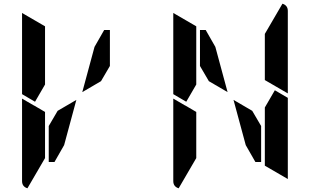

<svg xmlns="http://www.w3.org/2000/svg" viewBox="-20 -1018 1672 1036"><path d="M490 -765 542 -856H573V-662L525 -580L424 -521ZM169 -469 99 -510V-948L223 -876V-698V-590V-562ZM326 -235 274 -144H243V-338L291 -420L392 -479ZM223 -165 128 -2Q99 -11 99 -41V-486L159 -451L165 -448L223 -414V-384V-302Z M1059 -662V-856H1090L1142 -765L1208 -521L1107 -580ZM1463 -531 1533 -490V-52L1409 -124V-138V-144V-302V-396V-438ZM985 -469 915 -510V-948L1039 -876V-698V-590V-562ZM1039 -165 944 -2Q915 -11 915 -41V-486L975 -451L981 -448L1039 -414V-384V-302ZM1504 -998Q1533 -989 1533 -959V-514L1409 -586V-698V-835ZM1389 -338V-144H1358L1306 -235L1240 -479L1341 -420Z"/></svg>

Font: DSEG14 Modern
Style: Bold
Weight: 700
Designer: Keshikan(Twitter:@keshinomi_88pro)
Version: Version 0.46